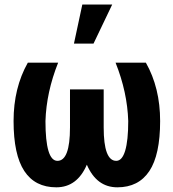

<svg xmlns="http://www.w3.org/2000/svg" viewBox="-20 -799 748 829"><path d="M231 -528.3Q180.2 -400.9 176.3 -276.4Q176.3 -104.5 228 -104.5Q282.2 -104.5 282.2 -249V-413.1H427.7V-248.5Q427.7 -104.5 481.9 -104.5Q507.3 -104.5 520.5 -148.4Q533.7 -192.4 533.7 -276.4Q529.8 -400.9 479 -528.3H609.9Q671.4 -419.4 671.4 -276.4Q671.4 -130.4 624.8 -60.3Q578.1 9.8 486.8 9.8Q397 9.8 355 -87.9Q313 9.8 223.1 9.8Q131.3 9.8 85 -60.5Q38.6 -130.9 38.6 -276.4Q38.6 -419.4 100.1 -528.3ZM335.4 -779.3H464.4L383.8 -610.8H299.3Z"/></svg>

Font: MAUL Condensed Bold
Style: Condensed Bold
Weight: 700
Designer: MAUL
Version: Version 1.0; 2020; ttfautohint (v1.8.3)